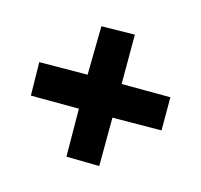

<svg xmlns="http://www.w3.org/2000/svg" viewBox="-103 -709 747 712"><g transform="rotate(-30 271.0 -353.0)"><path d="M268 -262 402 -130 492 -220 360 -353 494 -487 402 -576 268 -446 136 -576 47 -484 177 -353 48 -222 136 -131Z"/></g></svg>

Font: Frost ExtraBold
Style: Regular
Weight: 800
Designer: Lee Frost
Foundry: Lee Frost for Ice Communication Norge AS
Version: Version 2.011;hotconv 1.0.107;makeotfexe 2.5.65593